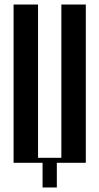

<svg xmlns="http://www.w3.org/2000/svg" viewBox="-20 -719 439 848"><path d="M40 -699H148V-22H251V-699H359V0H231V109H168V0H40Z"/></svg>

Font: Moniqa Extra Bold Narrow Heading
Style: Regular
Weight: 800
Width: 4
Designer: Rajesh Rajput
Foundry: Rajesh Rajput
Version: Version 1.000;December 15, 2022;FontCreator 14.0.0.2794 32-b